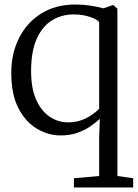

<svg xmlns="http://www.w3.org/2000/svg" viewBox="-20 -590 614 852"><path d="M308 242V201L420 191V23L423 -63Q405 -45.5 379.8 -28.5Q354.5 -11.5 322 -0.2Q289.5 11 250 11Q194 11 143.8 -18.8Q93.5 -48.5 61.8 -110Q30 -171.5 30 -267Q30 -352.5 64.5 -421.2Q99 -490 163 -530Q227 -570 315 -570Q349 -570 381.2 -565Q413.5 -560 439 -553L479 -567H484L501 -551V191L571 201V242ZM283 -47Q315.5 -47 342.5 -57.2Q369.5 -67.5 389.2 -81.5Q409 -95.5 420 -107V-491Q414 -503 380.5 -514.5Q347 -526 307 -526Q254 -526 211.5 -500.2Q169 -474.5 144 -420.2Q119 -366 118 -281Q117 -201.5 139.5 -149.8Q162 -98 199.8 -72.5Q237.5 -47 283 -47Z"/></svg>

Font: Merriweather 7pt Light
Style: Regular
Weight: 300
Designer: Eben Sorkin
Foundry: Eben Sorkin
Version: Version 2.200;gftools[0.9.31]